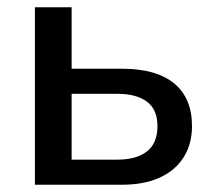

<svg xmlns="http://www.w3.org/2000/svg" viewBox="-20 -508 584 528"><path d="M76 0V-488H177V-319H316Q410 -319 459 -278.5Q508 -238 508 -161Q508 -112 485 -75.5Q462 -39 419 -19.5Q376 0 316 0ZM177 -69H303Q355 -69 384 -91.5Q413 -114 413 -161Q413 -207 384 -228.5Q355 -250 303 -250H177Z"/></svg>

Font: Nunito Sans 12pt SemiBold
Style: Regular
Weight: 600
Designer: Vernon Adams
Foundry: Vernon Adams
Version: Version 3.101;gftools[0.9.27]